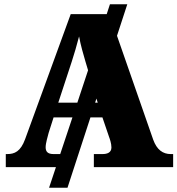

<svg xmlns="http://www.w3.org/2000/svg" viewBox="-20 -780 828 896"><path d="M777 -61C740 -61 712 -81 695 -128L526 -613L574 -760H493L478 -714H310L97 -130C76 -73 48 -61 14 -61H7V0H241L209 96H295L402 -232H458L489 -141C492 -133 500 -111 500 -92C500 -67 479 -61 458 -61H418V0H788V-61ZM315 -493C326 -527 338 -567 349 -610C357 -566 369 -527 379 -492L391 -452L341 -301H252ZM430 -320 436 -301H424ZM230 -61C202 -61 193 -73 193 -93C193 -112 203 -144 207 -160L230 -232H318L261 -61Z"/></svg>

Font: UArctic Serif Black
Style: Regular
Weight: 900
Designer: Customization by Puisto advertising & original work Monotype Design Team
Foundry: Monotype Imaging Inc.
Version: Version 2.004